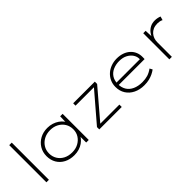

<svg xmlns="http://www.w3.org/2000/svg" viewBox="145 -1717 2703 2703"><g transform="rotate(-45 1496.5 -365.0)"><path d="M144 0V-740H194V0Z M695 10Q607 10 541.5 -24.5Q476 -59 440.5 -119.5Q405 -180 405 -259Q405 -338 443 -400Q481 -462 546 -497.5Q611 -533 694 -533Q745 -533 790 -518.5Q835 -504 870 -479.5Q905 -455 927.5 -424.5Q950 -394 956 -363L933 -373L938 -520H987V0H936V-141L954 -163Q949 -128 925.5 -97Q902 -66 867.5 -41.5Q833 -17 788.5 -3.5Q744 10 695 10ZM700 -40Q770 -40 823.5 -69Q877 -98 908.5 -147Q940 -196 940 -260Q940 -324 909.5 -374Q879 -424 824.5 -453.5Q770 -483 700 -483Q629 -483 574.5 -453.5Q520 -424 488.5 -374Q457 -324 457 -260Q457 -198 487 -148Q517 -98 571.5 -69Q626 -40 700 -40Z M1197 0V-46L1577 -489L1599 -473H1197V-520H1628V-474L1245 -25L1228 -47H1644V0Z M2087 10Q1996 10 1926.5 -24.5Q1857 -59 1818.5 -120Q1780 -181 1780 -261Q1780 -321 1803 -371Q1826 -421 1866 -457Q1906 -493 1960 -513Q2014 -533 2076 -533Q2137 -533 2188.5 -515Q2240 -497 2276.5 -463.5Q2313 -430 2332 -384Q2351 -338 2349 -282L2348 -249H1821V-295H2321L2300 -283L2299 -307Q2299 -349 2273 -389Q2247 -429 2197 -456Q2147 -483 2075 -483Q2010 -483 1954.5 -459.5Q1899 -436 1866 -387.5Q1833 -339 1833 -264Q1833 -197 1864 -146.5Q1895 -96 1955 -68.5Q2015 -41 2097 -41Q2157 -41 2205 -55.5Q2253 -70 2303 -106L2325 -66Q2297 -45 2262 -28Q2227 -11 2184 -0.5Q2141 10 2087 10Z M2592 0V-520H2640L2645 -389L2632 -381Q2647 -424 2675 -458.5Q2703 -493 2742.5 -513Q2782 -533 2833 -533Q2861 -533 2886.5 -527.5Q2912 -522 2931 -514L2915 -458Q2895 -469 2871.5 -473Q2848 -477 2830 -477Q2781 -477 2746.5 -461.5Q2712 -446 2688.5 -419.5Q2665 -393 2653.5 -360Q2642 -327 2642 -292V0Z"/></g></svg>

Font: Lexend Giga ExtraLight
Style: Regular
Weight: 250
Version: Version 1.007